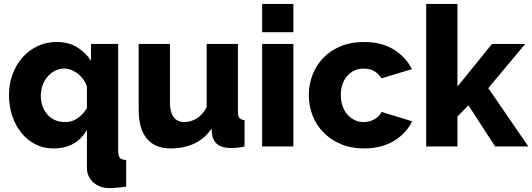

<svg xmlns="http://www.w3.org/2000/svg" viewBox="-20 -750 2725 983"><path d="M253 10Q203 10 161.5 -11Q120 -32 90 -69Q60 -106 43 -156Q26 -206 26 -264Q26 -321 44.5 -370.5Q63 -420 95.5 -456.5Q128 -493 172.5 -514Q217 -535 270 -535Q330 -535 373.5 -509Q417 -483 446 -439V-525H585V25Q585 49 594 58.5Q603 68 626 69V205Q605 209 581 211Q557 213 538 213Q515 213 494.5 205.5Q474 198 458.5 184.5Q443 171 434 152Q425 133 425 110V-85Q371 10 253 10ZM314 -125Q349 -125 377 -144.5Q405 -164 425 -196V-307Q419 -326 407 -343Q395 -360 379 -372.5Q363 -385 345 -392Q327 -399 309 -399Q283 -399 261 -387.5Q239 -376 223 -357Q207 -338 198 -313Q189 -288 189 -260Q189 -201 223.5 -163Q258 -125 314 -125Z M854 10Q773 10 731.5 -40.5Q690 -91 690 -189V-525H850V-224Q850 -176 869 -150.5Q888 -125 923 -125Q955 -125 985 -142Q1015 -159 1038 -201V-525H1198V-180Q1198 -156 1205.5 -146.5Q1213 -137 1232 -135V0Q1209 5 1193 6.5Q1177 8 1164 8Q1078 8 1066 -59L1063 -91Q1027 -39 973.5 -14.5Q920 10 854 10Z M1322 0V-525H1482V0ZM1322 -585V-730H1482V-585Z M1561 -263Q1561 -317 1580 -366.5Q1599 -416 1635 -453.5Q1671 -491 1723.5 -513Q1776 -535 1843 -535Q1934 -535 1996 -496.5Q2058 -458 2089 -396L1933 -349Q1902 -399 1842 -399Q1792 -399 1758.5 -362Q1725 -325 1725 -263Q1725 -232 1734 -206.5Q1743 -181 1759 -163Q1775 -145 1796.5 -135Q1818 -125 1842 -125Q1872 -125 1897 -139.5Q1922 -154 1934 -177L2090 -129Q2061 -68 1997.5 -29Q1934 10 1843 10Q1777 10 1724.5 -12.5Q1672 -35 1635.5 -72.5Q1599 -110 1580 -159.5Q1561 -209 1561 -263Z M2515 0 2378 -211 2322 -153V0H2162V-730H2322V-307L2499 -525H2669L2480 -299L2685 0Z"/></svg>

Font: Boldmen
Style: Bold
Weight: 700
Designer: Matt McInerney, Pablo Impallari, Rodrigo Fuenzalida
Foundry: LIVING CONCEPT
Version: Version 1.000